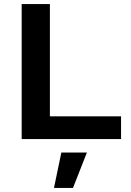

<svg xmlns="http://www.w3.org/2000/svg" viewBox="-20 -680 641 939"><path d="M572 -111V0H155H86V-660H224V-111ZM337 239H244L280 66H405Z"/></svg>

Font: Work Sans SemiBold
Style: Regular
Weight: 600
Designer: Wei Huang
Foundry: Wei Huang
Version: Version 1.500